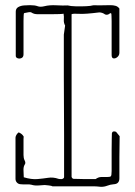

<svg xmlns="http://www.w3.org/2000/svg" viewBox="-20 -722 523 743"><path d="M371 1Q361 0 355 -0.5Q349 -1 344 -1H183Q181 -3 168 -4.5Q155 -6 153 -6Q150 -6 132 -4.5Q114 -3 102 -7Q95 -9 82 -8.5Q69 -8 61 -9Q52 -9 46 -15Q40 -21 40 -30V-189Q40 -191 40.5 -193Q41 -195 42 -197Q43 -200 47.5 -205.5Q52 -211 54 -209Q65 -204 70 -196Q72 -195 71.5 -191.5Q71 -188 71 -184V-122Q71 -110 75 -102Q81 -91 75 -84Q70 -75 71 -61Q72 -47 72 -36Q102 -27 124.5 -29Q147 -31 166.5 -34Q186 -37 206 -30Q209 -29 214 -29Q219 -28 223.5 -30.5Q228 -33 228 -37Q228 -59 228 -102Q228 -145 228 -199.5Q228 -254 227.5 -312.5Q227 -371 227 -425.5Q227 -480 227 -523Q227 -566 227 -588L232 -623Q226 -634 227 -646Q228 -658 226 -669Q223 -668 209 -667.5Q195 -667 178 -667Q161 -667 146 -667Q131 -667 126 -667Q119 -667 113 -668.5Q107 -670 101 -674Q98 -676 90 -674.5Q82 -673 77 -672Q72 -672 72 -667Q72 -665 71.5 -660.5Q71 -656 71 -641.5Q71 -627 71 -596.5Q71 -566 71 -512Q71 -501 63.5 -497.5Q56 -494 48.5 -496.5Q41 -499 41 -506Q41 -528 41 -560Q41 -592 41 -624Q41 -656 41 -677Q41 -689 50.5 -694.5Q60 -700 73 -701Q86 -702 96 -702Q115 -702 125.5 -698Q136 -694 152 -698Q172 -703 198.5 -701.5Q225 -700 242 -701Q253 -698 274 -697.5Q295 -697 314 -698Q333 -699 338 -701Q340 -702 351.5 -701.5Q363 -701 407 -702Q418 -702 427 -699.5Q436 -697 442 -689Q442 -689 442 -685V-518Q442 -508 434.5 -501.5Q427 -495 419.5 -496Q412 -497 412 -509Q412 -563 412 -594Q412 -625 412 -640Q412 -655 411.5 -660Q411 -665 411 -668Q410 -673 405 -670Q402 -667 397 -665.5Q392 -664 387 -666Q376 -674 364 -674Q309 -667 286 -668.5Q263 -670 257 -667Q257 -642 257 -597Q257 -552 257 -494Q257 -436 257 -374Q257 -312 257 -253Q257 -194 257 -146Q257 -98 257 -69Q257 -40 257 -38Q257 -36 259.5 -33Q262 -30 264 -30Q285 -29 307 -29Q329 -29 350 -29Q361 -37 372 -37Q383 -37 394 -37Q405 -37 408.5 -39.5Q412 -42 412 -60Q412 -71 412 -94Q412 -117 412 -142Q412 -167 412.5 -185.5Q413 -204 413 -206Q415 -217 429 -212L443 -195Q442 -155 442 -114Q442 -73 442 -32Q442 -10 420 -9Q407 -8 395.5 -3.5Q384 1 371 1Z"/></svg>

Font: Sankofa Display
Style: Regular
Weight: 400
Designer: Batsirai Madzonga
Foundry: Batsirai Madzonga
Version: Version 1.000; ttfautohint (v1.8.4.7-5d5b)